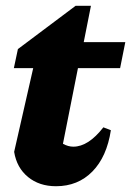

<svg xmlns="http://www.w3.org/2000/svg" viewBox="-20 -632 454 665"><path d="M174 13Q116 13 77 -19Q38 -51 29 -106L95 -396H28L42 -462L242 -612H295L270 -486H414L396 -396H250L198 -134Q216 -124 234 -124Q286 -124 338 -191L364 -181Q350 -89 300 -38Q250 13 174 13Z"/></svg>

Font: Piazzolla ExtraBold
Style: Italic
Weight: 800
Italic angle: -11.3°
Designer: Juan Pablo del Peral
Foundry: Huerta Tipografica
Version: Version 1.330